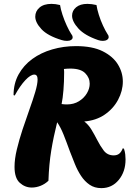

<svg xmlns="http://www.w3.org/2000/svg" viewBox="-20 -964 704 991"><path d="M503 7Q468 7 442.5 -10.5Q417 -28 398.5 -56Q380 -84 366.5 -117.5Q353 -151 341 -182Q323 -232 308 -269.5Q293 -307 275 -333Q256 -257 244.5 -187Q233 -117 230 -31Q212 -14 189.5 -5Q167 4 144 4Q109 4 82 -20.5Q55 -45 55 -103Q55 -143 67 -193Q79 -243 96.5 -296Q114 -349 132 -399Q150 -449 162 -489.5Q174 -530 174 -554Q174 -579 157 -579Q138 -579 111 -550.5Q84 -522 56 -471L50 -473Q50 -533 76 -580Q102 -627 146.5 -659.5Q191 -692 249.5 -709Q308 -726 372 -726Q457 -726 510 -699.5Q563 -673 588.5 -631.5Q614 -590 614 -543Q614 -495 589.5 -449Q565 -403 520.5 -372.5Q476 -342 415 -337Q436 -321 451 -296.5Q466 -272 482 -241Q496 -213 515 -187.5Q534 -162 567 -162Q584 -162 595 -170.5Q606 -179 614 -199L620 -196Q625 -181 626.5 -167Q628 -153 628 -141Q628 -78 593 -35.5Q558 7 503 7ZM325 -425Q361 -425 387.5 -441.5Q414 -458 428.5 -482.5Q443 -507 443 -532Q443 -563 419.5 -586.5Q396 -610 343 -610Q335 -610 326.5 -609.5Q318 -609 310 -608Q311 -601 311 -594.5Q311 -588 311 -588Q311 -542 307.5 -499Q304 -456 298 -427Q305 -426 311.5 -425.5Q318 -425 325 -425ZM326 -753Q312 -753 299 -757Q226 -779 194 -813.5Q162 -848 162 -878Q162 -906 184 -925Q206 -944 246 -944Q266 -944 290 -938Q293 -917 302.5 -888Q312 -859 324.5 -832Q337 -805 348 -788Q355 -780 355 -771Q355 -763 347 -758Q339 -753 326 -753ZM511 -753Q499 -753 487 -757Q417 -781 384.5 -817Q352 -853 352 -883Q352 -909 373 -926.5Q394 -944 431 -944Q453 -944 478 -938Q481 -917 490 -888Q499 -859 511.5 -832Q524 -805 535 -788Q541 -781 541 -773Q541 -764 532.5 -758.5Q524 -753 511 -753Z"/></svg>

Font: Agbalumo
Style: Regular
Weight: 400
Designer: Raphael Alegbeleye
Foundry: Sorkin Type Co.
Version: Version 1.000; ttfautohint (v1.8.4)